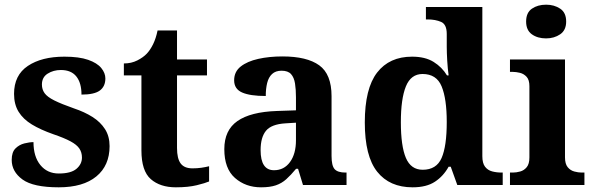

<svg xmlns="http://www.w3.org/2000/svg" viewBox="-20 -790 2533 820"><path d="M231 10Q122 10 76 -23.5Q30 -57 30 -107Q30 -140 46 -156Q62 -172 84 -177.5Q106 -183 123 -183Q123 -121 152.5 -85Q182 -49 231 -49Q283 -49 306.5 -69Q330 -89 330 -117Q330 -139 319 -155.5Q308 -172 281 -186.5Q254 -201 207 -217Q153 -236 116 -258.5Q79 -281 59.5 -312.5Q40 -344 40 -389Q40 -469 99 -508.5Q158 -548 255 -548Q318 -548 356.5 -534.5Q395 -521 412.5 -499.5Q430 -478 430 -455Q430 -421 406.5 -403.5Q383 -386 328 -386Q328 -436 306 -463.5Q284 -491 240 -491Q208 -491 183.5 -475.5Q159 -460 159 -429Q159 -408 170.5 -392Q182 -376 212 -361Q242 -346 296 -327Q341 -312 375 -290.5Q409 -269 428.5 -238.5Q448 -208 448 -166Q448 -83 391.5 -36.5Q335 10 231 10Z M731 10Q664 10 624 -25Q584 -60 584 -148V-468H509V-519Q541 -519 566.5 -532Q592 -545 607 -561Q622 -577 634 -601.5Q646 -626 653 -660H736V-536H864V-468H736V-158Q736 -113 751.5 -92Q767 -71 802 -71Q822 -71 839.5 -73.5Q857 -76 873 -80V-15Q857 -8 820.5 1Q784 10 731 10Z M1095 10Q1029 10 983.5 -30Q938 -70 938 -153Q938 -234 994 -273Q1050 -312 1162 -316L1244 -318.8V-374Q1244 -407.6 1240 -433.3Q1236 -459 1223 -473.5Q1210 -488 1182.5 -488Q1157 -488 1142 -474Q1127 -460 1121 -435.5Q1115 -411 1115 -380Q1048 -380 1014 -395Q980 -410 980 -447Q980 -483.8 1008 -505.9Q1036 -528 1082.9 -538.5Q1129.8 -549 1185.8 -549Q1291 -549 1343.5 -511Q1396 -473 1396 -379.3V-124Q1396 -82.6 1409 -67.8Q1422 -53 1456 -53H1460V0H1274L1253 -69H1244.4Q1222 -42 1202.5 -24.5Q1183 -7 1158 1.5Q1133 10 1095 10ZM1150.2 -63Q1193.2 -63 1218.6 -98Q1244 -133 1244 -191V-266L1198.8 -263.2Q1138.9 -259.5 1115.9 -231.4Q1093 -203.3 1093 -148.8Q1093 -63 1150.2 -63Z M1742 10Q1644 10 1591 -56.5Q1538 -123 1538 -267Q1538 -412 1590.5 -480Q1643 -548 1740 -548Q1796 -548 1832 -525.5Q1868 -503 1889 -468H1896Q1892 -496.5 1890 -531.2Q1888 -566 1888 -590V-645Q1888 -686 1863.8 -696.5Q1839.5 -707 1806.9 -707H1799V-760H2040V-123Q2040 -93 2051.5 -78Q2063 -63 2081.8 -58Q2100.6 -53 2123 -53H2127V0H1933L1905 -78H1896Q1874 -38 1837.7 -14Q1801.5 10 1742 10ZM1785.3 -65Q1844 -65 1866 -115.3Q1888 -165.6 1888 -269Q1888 -368.2 1866.1 -421.1Q1844.3 -474 1784.7 -474Q1735 -474 1713.5 -421.1Q1692 -368.1 1692 -268Q1692 -166.5 1713.4 -115.8Q1734.9 -65 1785.3 -65Z M2158 0V-53H2170Q2185 -53 2201.5 -57.5Q2218 -62 2229.5 -75.9Q2241 -89.8 2241 -117.7V-422Q2241 -448.9 2229 -462Q2217 -475 2200.5 -479Q2184 -483 2170 -483H2158V-536H2393V-118Q2393 -90 2404.5 -76Q2416 -62 2433 -57.5Q2450 -53 2464 -53H2476V0ZM2312.1 -626Q2276 -626 2251.5 -643.5Q2227 -661 2227 -698Q2227 -736 2251.8 -753Q2276.5 -770 2312.5 -770Q2347 -770 2372.5 -753Q2398 -736 2398 -698Q2398 -661 2372.4 -643.5Q2346.8 -626 2312.1 -626Z"/></svg>

Font: Noto Serif Test
Style: Regular
Weight: 400
Version: Version 1.000